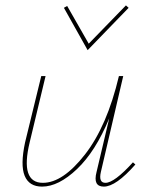

<svg xmlns="http://www.w3.org/2000/svg" viewBox="-20 -689 551 712"><path d="M457 -660 305 -503 217 -660 229 -667 309 -527 447 -669ZM473 -87 482 -79Q410 3 365 3Q324 3 338 -51L385 -250Q334 -127 265.5 -62Q197 3 136 3Q88 3 71.5 -37Q55 -77 73 -161L133 -407H149L90 -161Q54 -11 139 -11Q213 -11 295 -116Q377 -221 421 -407H437L354 -51Q345 -11 371 -11Q404 -11 473 -87Z"/></svg>

Font: EauTestText Thin
Style: Italic
Weight: 250
Italic angle: -12°
Designer: Christian Thalmann (Catharsis Fonts)
Version: Version 0.001;PS 000.001;hotconv 1.0.88;makeotf.lib2.5.64775